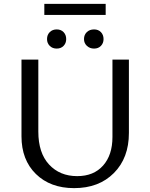

<svg xmlns="http://www.w3.org/2000/svg" viewBox="-20 -966 777 992"><path d="M209 -889V-946H526V-889ZM223 -764Q223 -786 237 -800Q251 -814 273 -814Q295 -814 308.5 -800Q322 -786 322 -764Q322 -743 308.5 -729Q295 -715 273 -715Q251 -715 237 -729Q223 -743 223 -764ZM414 -764Q414 -786 428.5 -800Q443 -814 466 -814Q488 -814 501.5 -800Q515 -786 515 -764Q515 -743 501.5 -729Q488 -715 466 -715Q444 -715 429 -729Q414 -743 414 -764ZM363 6Q240 6 165.5 -67Q91 -140 91 -262V-658H178V-286Q178 -176 233.5 -116Q289 -56 379 -56Q464 -56 512.5 -110.5Q561 -165 561 -258V-658H646V-279Q646 -150 568.5 -72Q491 6 363 6Z"/></svg>

Font: EauTestText Medium
Style: Regular
Weight: 500
Designer: Christian Thalmann (Catharsis Fonts)
Version: Version 0.001;PS 000.001;hotconv 1.0.88;makeotf.lib2.5.64775